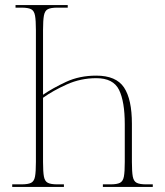

<svg xmlns="http://www.w3.org/2000/svg" viewBox="-20 -734 647 754"><path d="M28 0V-10H64Q90 -10 102 -16Q114 -22 117.5 -40.5Q121 -59 121 -98V-616Q121 -654 117.5 -673Q114 -692 102 -698Q90 -704 64 -704H41V-714H246V-704H205Q180 -704 168 -698Q156 -692 152.5 -673Q149 -654 149 -616V-362Q187 -388 239.5 -412.5Q292 -437 358 -437Q436 -437 467 -390.5Q498 -344 498 -248V-98Q498 -59 501.5 -40.5Q505 -22 517 -16Q529 -10 554 -10H580V0H384V-10H414Q439 -10 451 -16Q463 -22 466.5 -40.5Q470 -59 470 -98V-246Q470 -335 447.5 -381Q425 -427 358 -427Q297 -427 242.5 -402.5Q188 -378 149 -350V-98Q149 -59 152.5 -40.5Q156 -22 168 -16Q180 -10 205 -10H231V0Z"/></svg>

Font: Noto Serif Display Condensed Thin
Style: Regular
Weight: 100
Width: 3
Designer: Monotype Design Team
Foundry: Monotype Imaging Inc.
Version: Version 2.009